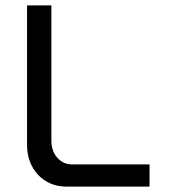

<svg xmlns="http://www.w3.org/2000/svg" viewBox="-20 -690 640 710"><path d="M80 -670V-153C80 -65 141 0 224 0H533V-82H246C203 -82 170 -119 170 -169V-670Z"/></svg>

Font: LT Wave Mono
Style: Regular
Weight: 400
Designer: Daniel Lyons
Version: Version 2.5 (Glyphs App)